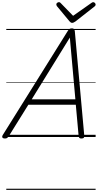

<svg xmlns="http://www.w3.org/2000/svg" viewBox="-58 -1265 903 1773"><path d="M-14 14Q-30 14 -35.5 5Q-41 -4 -32 -19L569 -981Q576 -993 584 -998Q592 -1003 606 -1003Q619 -1003 625 -997.5Q631 -992 633 -976L720 -14Q722 0 716 7Q710 14 694 14Q680 14 675 8.5Q670 3 668 -10L642 -298H204L24 -9Q14 5 7 9.5Q0 14 -14 14ZM235 -348H638L587 -918ZM802 -1245Q811 -1245 818 -1238Q825 -1231 825 -1223Q825 -1218 823 -1214Q821 -1210 816 -1206L639 -1067Q629 -1061 622.5 -1057.5Q616 -1054 608 -1054Q601 -1054 595.5 -1057.5Q590 -1061 584 -1068L467 -1209Q465 -1213 463.5 -1217Q462 -1221 462 -1224Q462 -1234 470.5 -1239.5Q479 -1245 486 -1245Q493 -1245 496.5 -1242Q500 -1239 504 -1235L617 -1119L782 -1235Q789 -1240 793 -1242.5Q797 -1245 802 -1245ZM0 478H825V488H0ZM0 -20H825V0H0ZM0 -505H825V-500H0ZM0 -998H825V-988H0Z"/></svg>

Font: Playwrite AU SA Guides
Style: Regular
Weight: 400
Designer: Veronika Burian, José Scaglione
Foundry: TypeTogether
Version: Version 1.003